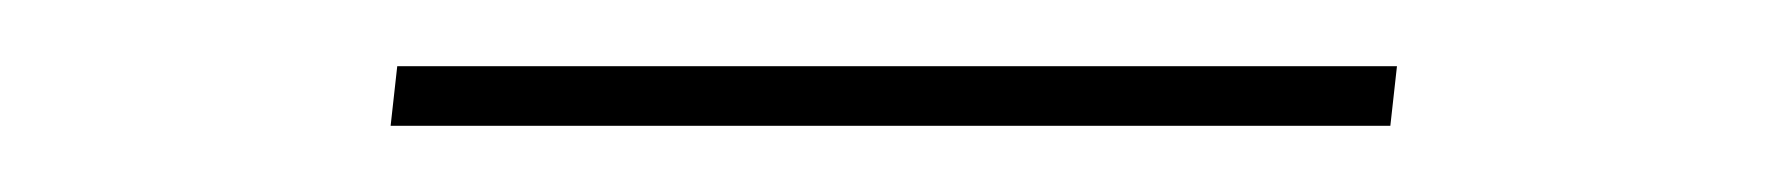

<svg xmlns="http://www.w3.org/2000/svg" viewBox="-20 -369 540 58"><path d="M98 -331 100 -349H402L400 -331Z"/></svg>

Font: Iosevka Aile Thin Oblique
Style: Regular
Weight: 100
Italic angle: -9°
Designer: Belleve Invis
Foundry: Belleve Invis
Version: Version 31.1.0; ttfautohint (v1.8.4)